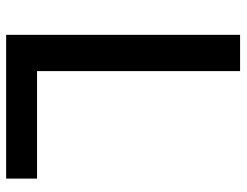

<svg xmlns="http://www.w3.org/2000/svg" viewBox="-106 -676 782 609"><g transform="rotate(90 284.5 -371.0)"><path d="M90 0H546V-98H205V-742H90Z"/></g></svg>

Font: Cheyenne Sans Medium
Style: Regular
Weight: 500
Designer: The Public Sans project authors (U.S. Web Design System), Libre Franklin designed by Pablo Impallari and Rodrigo Fuenzal
Foundry: The Cheyenne Sans Project Authors
Version: Version 2.007